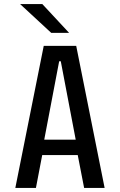

<svg xmlns="http://www.w3.org/2000/svg" viewBox="-20 -926 590 946"><path d="M495.5 0H394.5L363 -162H188L157 0H55.5L195.5 -700H355.5ZM271.5 -624 198 -238H353L279.5 -624ZM232.5 -764 79 -906H188.5L320.5 -764Z"/></svg>

Font: Trispace SemiCondensed
Style: Regular
Weight: 400
Width: 4
Designer: Tyler Finck
Foundry: Etcetera Type Company
Version: Version 1.210; ttfautohint (v1.8.3)